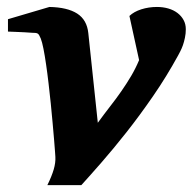

<svg xmlns="http://www.w3.org/2000/svg" viewBox="-20 -520 554 552"><path d="M514.2 -436Q514.2 -423.3 511.7 -411.6Q509.3 -399.9 505.9 -390.1Q502.4 -380.4 498.5 -372.8Q494.6 -365.2 492.2 -360.8Q458.5 -299.3 419.9 -243.4Q381.3 -187.5 343.5 -139.6Q305.7 -91.8 272 -53.2Q238.3 -14.6 213.9 12.2H116.2Q128.9 -13.7 134.5 -33Q140.1 -52.2 139.2 -68.8Q139.2 -70.3 138.2 -83.7Q137.2 -97.2 135.5 -118.2Q133.8 -139.2 131.3 -166.3Q128.9 -193.4 126 -222.2Q123 -251 119.6 -280.3Q116.2 -309.6 112.5 -334.7Q108.9 -359.9 105 -379.6Q101.1 -399.4 97.2 -409.2Q94.7 -414.6 93 -418Q91.3 -421.4 88.9 -423.1Q86.4 -424.8 82.5 -425.3Q78.6 -425.8 71.8 -425.8Q61.5 -426.3 50.3 -427.2Q40.5 -427.7 28.1 -428.2Q15.6 -428.7 2.9 -429.2V-464.8L122.1 -500Q173.8 -499 201.9 -481Q230 -462.9 233.9 -424.8L261.2 -167Q279.3 -191.9 296.6 -214.1Q314 -236.3 329.1 -258.1Q344.2 -279.8 357.2 -301.8Q370.1 -323.7 379.9 -347.2L352.1 -474.1Q364.7 -486.3 386.2 -493.2Q407.7 -500 431.2 -500Q448.7 -500 463.9 -495.6Q479 -491.2 490.2 -482.7Q501.5 -474.1 507.8 -462.4Q514.2 -450.7 514.2 -436Z"/></svg>

Font: Charis SIL Viet
Style: Bold Italic
Weight: 700
Italic angle: -11°
Foundry: SIL International
Version: Version 5.000